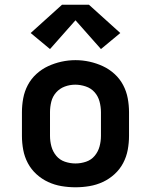

<svg xmlns="http://www.w3.org/2000/svg" viewBox="-20 -786 640 814"><path d="M300 8Q270 8 240.5 3Q211 -2 184 -14.5Q157 -27 134.5 -47.5Q112 -68 98 -94.5Q84 -121 78.5 -150.5Q73 -180 73 -210V-310Q73 -340 78.5 -369.5Q84 -399 98 -425.5Q112 -452 134.5 -472.5Q157 -493 184 -505.5Q211 -518 240.5 -524.5Q270 -531 300 -531Q330 -531 359.5 -524.5Q389 -518 416 -505.5Q443 -493 465.5 -472.5Q488 -452 502 -425.5Q516 -399 521.5 -369.5Q527 -340 527 -310V-210Q527 -180 521.5 -150.5Q516 -121 502 -94.5Q488 -68 465.5 -47.5Q443 -27 416 -14.5Q389 -2 359.5 3Q330 8 300 8ZM300 -93Q323 -93 345 -100.5Q367 -108 381.5 -125.5Q396 -143 402 -165Q408 -187 408 -210V-310Q408 -333 402 -355.5Q396 -378 381 -395Q366 -412 343.5 -419.5Q321 -427 299 -427Q276 -427 254.5 -419Q233 -411 218 -394Q203 -377 197.5 -355Q192 -333 192 -310V-210Q192 -187 198 -165Q204 -143 218.5 -125.5Q233 -108 255 -100.5Q277 -93 300 -93ZM192 -578 110 -646 243 -766H357L490 -646L408 -578L300 -700Z"/></svg>

Font: Iosevka Custom Extended
Style: Bold
Weight: 700
Width: 7
Monospace: yes
Designer: Belleve Invis
Foundry: Belleve Invis
Version: Version 11.2.4; ttfautohint (v1.8.4)